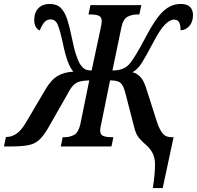

<svg xmlns="http://www.w3.org/2000/svg" viewBox="-66 -740 995 970"><path d="M706 210Q718 135 717 84.5Q716 34 678 -2Q655 -22 637.5 -41.5Q620 -61 611 -101L571 -256Q563 -290 554 -306.5Q545 -323 530 -328.5Q515 -334 490 -334L446 -117Q443 -105 441.5 -96Q440 -87 440 -82Q440 -59 456 -53Q472 -47 496 -47H507L497 0H241L251 -47H262Q287 -47 308.5 -58.5Q330 -70 340 -113L385 -334Q354 -333 335 -327.5Q316 -322 302 -306.5Q288 -291 273 -261L177 -93Q153 -52 130.5 -32Q108 -12 74.5 -6Q41 0 -16 0H-46L-36 -48H-33Q-7 -48 18 -65Q43 -82 68 -126L163 -287Q192 -337 225.5 -356.5Q259 -376 305 -378Q291 -392 277 -428Q263 -464 251 -525Q238 -584 226.5 -613Q215 -642 190 -642Q169 -642 156 -625Q143 -608 135 -586Q107 -598 107 -640Q107 -677 128 -698.5Q149 -720 185 -720Q221 -720 241 -700Q261 -680 273 -644Q285 -608 295 -558Q308 -493 319 -461Q330 -429 339 -415Q349 -400 361 -392Q373 -384 397 -384L444 -604Q445 -610 446.5 -618.5Q448 -627 448 -632Q448 -655 432 -661Q416 -667 392 -667H381L391 -714H648L638 -667H627Q601 -667 578.5 -655.5Q556 -644 547 -600L502 -384Q532 -384 552.5 -392Q573 -400 586 -415Q600 -430 621 -464.5Q642 -499 673 -558Q719 -646 758.5 -683Q798 -720 847 -720Q879 -720 894 -705Q909 -690 909 -664Q909 -630 891 -609Q873 -588 846 -587Q847 -607 840.5 -624Q834 -641 814 -641Q792 -641 767 -615.5Q742 -590 709 -527Q673 -459 651.5 -424Q630 -389 603 -375Q623 -371 641 -353.5Q659 -336 671 -299L725 -130Q738 -89 754 -68Q770 -47 799 -47H811L756 210Z"/></svg>

Font: Noto Serif ExtraCondensed SemiBold
Style: Italic
Weight: 600
Width: 2
Italic angle: -12°
Designer: Monotype Design Team
Foundry: Monotype Imaging Inc.
Version: Version 2.013